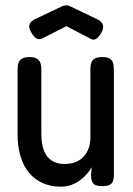

<svg xmlns="http://www.w3.org/2000/svg" viewBox="-20 -689 500 720"><path d="M208 11Q170 11 140 -2.5Q110 -16 89 -41Q68 -66 57 -102.5Q46 -139 46 -186V-430Q46 -444 49.5 -453.5Q53 -463 62.5 -469Q72 -475 90 -475Q109 -475 118.5 -469Q128 -463 131.5 -453Q135 -443 135 -429V-186Q135 -150 144.5 -125Q154 -100 173.5 -87Q193 -74 222 -74Q253 -74 274.5 -86.5Q296 -99 307.5 -121.5Q319 -144 319 -173V-430Q319 -444 322.5 -454Q326 -464 335.5 -469.5Q345 -475 364 -475Q382 -475 391.5 -469Q401 -463 404 -453Q407 -443 407 -429V-32Q407 -20 404 -10.5Q401 -1 391.5 4Q382 9 363 9Q349 9 340.5 6Q332 3 328 -3Q324 -9 323 -15.5Q322 -22 321 -29L324 -62Q317 -50 306.5 -37.5Q296 -25 281.5 -14Q267 -3 248.5 4Q230 11 208 11ZM228 -669Q233 -669 236.5 -668Q240 -667 244 -665L340 -619Q361 -610 365.5 -597Q370 -584 360 -566Q350 -549 340 -543Q330 -537 319 -544L229 -591L139 -545Q127 -539 117 -544.5Q107 -550 97 -568Q86 -586 91 -598.5Q96 -611 115 -619L212 -665Q216 -667 219.5 -668Q223 -669 228 -669Z"/></svg>

Font: Fredoka SemiCondensed
Style: Regular
Weight: 400
Width: 4
Designer: Ben Nathan
Foundry: Milena B. Brandão, Ben Nathan
Version: Version 2.001